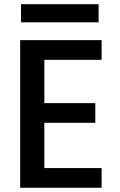

<svg xmlns="http://www.w3.org/2000/svg" viewBox="-20 -885 564 905"><path d="M459 -695.8V-603H189V-398.9H429.2V-306.2H189V-92.8H459V0H75.2V-695.8ZM79.1 -779.8V-865.2H444.8V-779.8Z"/></svg>

Font: SVN-Poppins Medium
Style: Regular
Weight: 500
Designer: Ninad Kale (Devanagari), Jonny Pinhorn (Latin)
Foundry: Indian Type Foundry
Version: Version 3.002 2017